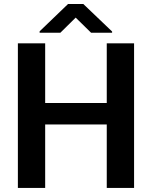

<svg xmlns="http://www.w3.org/2000/svg" viewBox="-20 -924 748 944"><path d="M202.1 -710.9V-417.5H504.9V-710.9H639.2V0H504.9V-312H202.1V0H67.9V-710.9ZM389.6 -904.3 531.2 -769V-763.2H427.7L352.1 -837.4L276.9 -763.2H174.8V-770L314.5 -904.3Z"/></svg>

Font: Vazirmatn FD SemiBold
Style: Regular
Weight: 600
Designer: Saber Rastikerdar
Foundry: Saber Rastikerdar
Version: Version 33.001